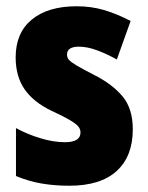

<svg xmlns="http://www.w3.org/2000/svg" viewBox="-20 -583 472 613"><path d="M404 -170Q404 -84 352.5 -37Q301 10 201 10Q155 10 113.5 3Q72 -4 31 -21V-174Q68 -154 109.5 -141.5Q151 -129 187 -129Q237 -129 237 -160Q237 -170 230.5 -178.5Q224 -187 204 -199Q184 -211 143 -230Q87 -257 58.5 -298Q30 -339 30 -400Q30 -478 81.5 -520.5Q133 -563 225 -563Q271 -563 312 -551Q353 -539 397 -516L353 -393Q323 -410 291 -422Q259 -434 232 -434Q194 -434 194 -409Q194 -399 200 -392Q206 -385 224.5 -374Q243 -363 282 -343Q339 -314 371.5 -275Q404 -236 404 -170Z"/></svg>

Font: Noto Sans Lao UI Cond Blk
Style: Regular
Weight: 900
Width: 3
Designer: Monotype Design Team
Foundry: Monotype Imaging Inc.
Version: Version 2.000; ttfautohint (v1.8.4.7-5d5b)